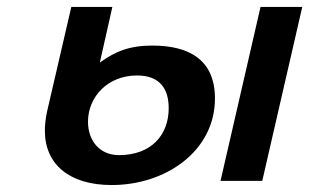

<svg xmlns="http://www.w3.org/2000/svg" viewBox="-20 -520 889 552"><path d="M109 -144C109 -48 179 12 301 12C457 12 598 -86 598 -237C598 -350 521 -389 418 -389C352 -389 311 -372 267 -340L303 -500H185L115 -198C111 -179 109 -161 109 -144ZM734 0 849 -500H729L614 0ZM233 -170C233 -241 289 -303 374 -303C441 -303 465 -263 465 -209C465 -131 414 -74 322 -74C266 -74 233 -116 233 -170Z"/></svg>

Font: Perun SemiBold Italic
Style: Regular
Weight: 400
Italic angle: -12°
Foundry: Copyright (c) Stefan Peev, Context Ltd, 2016
Version: Version 1.026